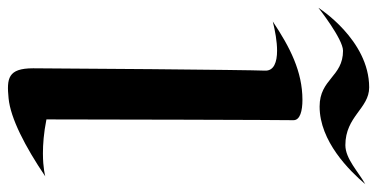

<svg xmlns="http://www.w3.org/2000/svg" viewBox="-280 -677 966 492"><g transform="rotate(90 203.0 -431.0)"><path d="M409 -64C409 -64 388 -58 350 -58C327 -58 298 -60 263 -67C264 -665 265 -700 265 -700C265 -717 241 -723 213 -723C140 -723 78 -691 12 -647C36 -653 63 -658 87 -658C116 -658 139 -650 138 -627C136 -586 132 -97 132 -33C132 32 158 35 209 30C260 25 332 -12 409 -64ZM429 -884C398 -867 364 -833 329 -833C255 -833 235 -894 181 -894C59 -894 -23 -764 -23 -764C-23 -764 57 -827 87 -827C154 -827 159 -767 230 -767C319 -767 394 -843 429 -884Z"/></g></svg>

Font: Eagle Lake
Style: Regular
Weight: 400
Designer: Astigmatic (AOETI)
Foundry: Astigmatic (AOETI)
Version: Version 1.000